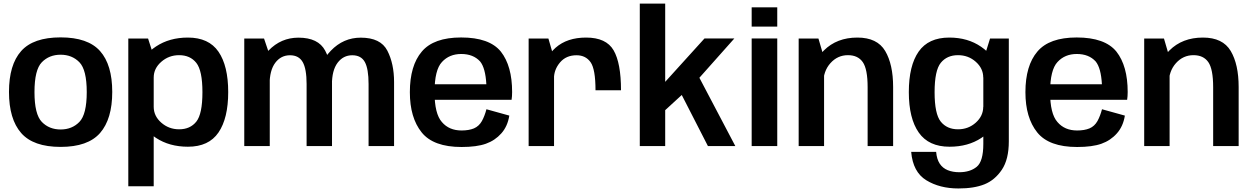

<svg xmlns="http://www.w3.org/2000/svg" viewBox="-20 -805 6902 1058"><path d="M314 4.5Q464.5 4.5 531.5 -72.2Q598.5 -149 598.5 -298.5Q598.5 -448 531.5 -523.5Q464.5 -599 314 -599Q163.5 -599 96.5 -523.5Q29.5 -448 29.5 -298.5Q29.5 -149 96.5 -72.2Q163.5 4.5 314 4.5ZM314 -91.5Q251 -91.5 210.5 -133.2Q170 -175 170 -297.5Q170 -420.5 210.5 -462Q251 -503.5 314 -503.5Q377 -503.5 417.5 -462Q458 -420.5 458 -297.5Q458 -175 417.5 -133.2Q377 -91.5 314 -91.5Z M687 221.5H827V-496L796 -592.5H687ZM1015.5 3.5Q1130.5 3.5 1184 -75Q1237.5 -153.5 1237.5 -297.5Q1237.5 -442 1184 -520Q1130.5 -598 1015.5 -598Q913.5 -598 839.5 -548.8Q765.5 -499.5 765.5 -442.5L827 -378Q827 -428 868.8 -464.5Q910.5 -501 967 -501Q1028 -501 1061.8 -458.5Q1095.5 -416 1095.5 -297Q1095.5 -177 1061.8 -134.8Q1028 -92.5 967 -92.5Q910.5 -92.5 868.8 -129Q827 -165.5 827 -216.5L765.5 -151Q765.5 -94 839.5 -45.2Q913.5 3.5 1015.5 3.5Z M1326 0H1466.5V-499.5L1435 -592.5H1326ZM1669.5 0H1809.5V-353Q1809.5 -454.5 1771.8 -526Q1734 -597.5 1624.5 -597.5Q1528.5 -597.5 1459.8 -526.5Q1391 -455.5 1391 -370L1465.5 -338Q1465.5 -417.5 1496.8 -459Q1528 -500.5 1578 -500.5Q1626.5 -500.5 1648 -463Q1669.5 -425.5 1669.5 -342ZM2011 0H2151.5V-353Q2151.5 -454 2114.5 -525.8Q2077.5 -597.5 1968 -597.5Q1872 -597.5 1803 -525.5Q1734 -453.5 1734 -370L1809 -338Q1809 -417.5 1840.2 -459Q1871.5 -500.5 1921 -500.5Q1970 -500.5 1990.5 -463Q2011 -425.5 2011 -342Z M2523.5 5V-86Q2454.5 -86 2415 -132.5Q2374.5 -178 2374.5 -297Q2374.5 -420 2415.5 -463.5Q2456 -507.5 2521.5 -507.5Q2588 -507.5 2625.5 -466.5Q2655 -430.5 2660 -340.5H2361V-255H2799Q2802 -274.5 2802 -298Q2802 -441.5 2740 -520.5Q2677 -598.5 2521 -598.5Q2370 -598.5 2304.5 -521Q2238.5 -443.5 2238.5 -297Q2238.5 -156.5 2303.5 -75.5Q2368 5 2523.5 5ZM2523.5 -86V5Q2607 5 2657.5 -13Q2708 -31 2742.5 -70Q2777 -108.5 2786.5 -168L2660.5 -203Q2651 -166.5 2635.5 -138Q2619.5 -109.5 2591.5 -97.5Q2563.5 -86 2523.5 -86Z M3261.5 -307.5H3402Q3402 -457.5 3361.2 -527.8Q3320.5 -598 3209.5 -598Q3105 -598 3041.8 -542.2Q2978.5 -486.5 2978.5 -405.5L3032.5 -371.5Q3032.5 -421.5 3066 -461Q3099.5 -500.5 3157 -500.5Q3207.5 -500.5 3234.5 -462Q3261.5 -423.5 3261.5 -307.5ZM2893 0H3033V-485L3002 -592.5H2893Z M3734.5 -286 3881 0H4032L3830.5 -383ZM3505.5 0H3645.5V-198L3741 -285.5L3829.5 -371.5L4026.5 -593H3862L3645.5 -354V-785H3505.5Z M4122 0H4263V-593H4122ZM4122 -764.5V-658.5H4263V-764.5Z M4381 0H4521V-486.5L4490 -592.5H4381ZM4761 0H4901.5V-325.5Q4901.5 -450 4857.8 -524Q4814 -598 4704.5 -598Q4591 -598 4519.8 -526.8Q4448.5 -455.5 4448.5 -379L4516.5 -344Q4516.5 -413 4556 -457Q4595.5 -501 4652.5 -501Q4707.5 -501 4734.2 -462.8Q4761 -424.5 4761 -324Z M5261.5 233.5Q5348 233.5 5405 210.5Q5462 187.5 5500.5 130.5Q5539 73.5 5539 -26V-592.5H5435.5L5398.5 -474V-12Q5398.5 84.5 5362 114.2Q5325.5 144 5266 144Q5230.5 144 5202.5 132.8Q5174.5 121.5 5158.2 96.8Q5142 72 5138.5 32H5001Q5010.5 143 5084.2 188.2Q5158 233.5 5261.5 233.5ZM5212.5 3.5Q5314.5 3.5 5387.5 -44.8Q5460.5 -93 5460.5 -151L5398 -216.5Q5398 -166 5357 -129.2Q5316 -92.5 5259 -92.5Q5198.5 -92.5 5164.2 -134.5Q5130 -176.5 5130 -297Q5130 -417 5164.2 -459Q5198.5 -501 5259 -501Q5316 -501 5357 -464.5Q5398 -428 5398 -378L5460 -439.5Q5460 -496.5 5386.5 -547.2Q5313 -598 5211 -598Q5096 -598 5042 -520.5Q4988 -443 4988 -297.5Q4988 -152.5 5042.8 -74.5Q5097.5 3.5 5212.5 3.5Z M5915.5 5V-86Q5846.5 -86 5807 -132.5Q5766.5 -178 5766.5 -297Q5766.5 -420 5807.5 -463.5Q5848 -507.5 5913.5 -507.5Q5980 -507.5 6017.5 -466.5Q6047 -430.5 6052 -340.5H5753V-255H6191Q6194 -274.5 6194 -298Q6194 -441.5 6132 -520.5Q6069 -598.5 5913 -598.5Q5762 -598.5 5696.5 -521Q5630.5 -443.5 5630.5 -297Q5630.5 -156.5 5695.5 -75.5Q5760 5 5915.5 5ZM5915.5 -86V5Q5999 5 6049.5 -13Q6100 -31 6134.5 -70Q6169 -108.5 6178.5 -168L6052.5 -203Q6043 -166.5 6027.5 -138Q6011.5 -109.5 5983.5 -97.5Q5955.5 -86 5915.5 -86Z M6285 0H6425V-486.5L6394 -592.5H6285ZM6665 0H6805.5V-325.5Q6805.5 -450 6761.8 -524Q6718 -598 6608.5 -598Q6495 -598 6423.8 -526.8Q6352.5 -455.5 6352.5 -379L6420.5 -344Q6420.5 -413 6460 -457Q6499.5 -501 6556.5 -501Q6611.5 -501 6638.2 -462.8Q6665 -424.5 6665 -324Z"/></svg>

Font: Anybody Thin SemiBold
Style: Regular
Weight: 600
Version: Version 1.113;gftools[0.9.25]